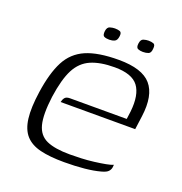

<svg xmlns="http://www.w3.org/2000/svg" viewBox="-100 -592 651 687"><g transform="rotate(20 226.0 -249.0)"><path d="M216 7Q161 7 124.5 -2Q88 -11 68 -33.5Q48 -56 43 -96Q38 -136 47 -198Q58 -274 81.5 -319Q105 -364 151 -384Q197 -404 276 -404Q365 -404 399 -364.5Q433 -325 422 -243L415 -191H131Q133 -201 138.5 -208Q144 -215 158 -215H374L378 -245Q385 -310 361 -342Q337 -374 271 -374Q216 -374 180.5 -358.5Q145 -343 125.5 -305.5Q106 -268 96 -198Q87 -128 96.5 -91Q106 -54 137.5 -40Q169 -26 226 -26Q246 -26 269.5 -27Q293 -28 317 -31Q341 -34 359.5 -37.5Q378 -41 387 -45L386 -35Q385 -27 378.5 -19.5Q372 -12 353 -7Q328 0 293 3.5Q258 7 216 7ZM346 -460Q335 -460 327 -463.5Q319 -467 321 -483Q323 -499 333 -502Q343 -505 352 -505Q363 -505 371 -502Q379 -499 377 -483Q376 -467 367 -463.5Q358 -460 346 -460ZM218 -460Q206 -460 198.5 -463.5Q191 -467 193 -484Q195 -499 205 -502Q215 -505 224 -505Q235 -505 243 -502Q251 -499 249 -484Q247 -468 238 -464Q229 -460 218 -460Z"/></g></svg>

Font: Genos Light
Style: Italic
Weight: 300
Italic angle: -8°
Designer: Robert E. Leuschke
Foundry: Robert E. Leuschke
Version: Version 1.010